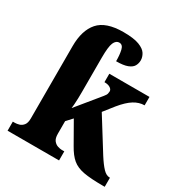

<svg xmlns="http://www.w3.org/2000/svg" viewBox="-178 -897 972 1027"><g transform="rotate(30 308.0 -383.5)"><path d="M15 0V-56H28Q39 -56 53.5 -60Q68 -64 79 -77.5Q90 -91 90 -119V-566Q90 -663 135.5 -715Q181 -767 289 -767Q353 -767 386.5 -754Q420 -741 432 -721.5Q444 -702 444 -682Q444 -663 435 -647Q426 -631 401.5 -621.5Q377 -612 332 -612Q332 -652 325.5 -679.5Q319 -707 298 -707Q277 -707 266.5 -682.5Q256 -658 256 -590V-378Q256 -361 255.5 -339.5Q255 -318 253.5 -300Q252 -282 251 -276L368 -419Q379 -432 381 -441Q383 -450 383 -455Q383 -467 370 -475.5Q357 -484 334 -484V-536H582V-484Q549 -484 517.5 -464.5Q486 -445 450 -401L401 -339L525 -140Q551 -99 571.5 -77.5Q592 -56 612 -56H615V0H603Q528 0 484.5 -8Q441 -16 414 -38.5Q387 -61 362 -106L289 -234L256 -198V-121Q256 -92 267 -78.5Q278 -65 292.5 -60.5Q307 -56 317 -56H333V0Z"/></g></svg>

Font: Noto Serif SemiCondensed ExtraBold
Style: Regular
Weight: 800
Width: 4
Designer: Monotype Design Team
Foundry: Monotype Imaging Inc.
Version: Version 2.015